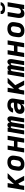

<svg xmlns="http://www.w3.org/2000/svg" viewBox="2606 -3386 788 6040"><g transform="rotate(-90 3000.0 -366.0)"><path d="M42 0 128 -520H261L228 -320L409 -520H574L340 -281L488 0H344L246 -186L197 -136L175 0Z M857 8Q825 8 793.5 2.5Q762 -3 735 -17.5Q708 -32 688.5 -55.5Q669 -79 659 -108Q649 -137 648.5 -169Q648 -201 654 -234L670 -334Q675 -361 685 -388Q695 -415 712.5 -439Q730 -463 754.5 -480.5Q779 -498 806 -509Q833 -520 861 -524Q889 -528 916 -528Q949 -528 980.5 -522.5Q1012 -517 1038.5 -502.5Q1065 -488 1085 -464.5Q1105 -441 1115 -412Q1125 -383 1125 -351Q1125 -319 1120 -286L1103 -186Q1099 -159 1089 -132Q1079 -105 1061 -81Q1043 -57 1019 -39.5Q995 -22 968 -11Q941 0 913 4Q885 8 857 8ZM859 -102Q879 -102 899.5 -108.5Q920 -115 936 -130Q952 -145 961 -164.5Q970 -184 973 -204L990 -304Q993 -325 992 -346Q991 -367 981.5 -384Q972 -401 954 -409.5Q936 -418 915 -418Q895 -418 874.5 -411.5Q854 -405 837.5 -390Q821 -375 812.5 -355.5Q804 -336 800 -316L784 -216Q780 -195 781 -174Q782 -153 791.5 -136Q801 -119 819.5 -110.5Q838 -102 859 -102Z M1223 0 1309 -520H1442L1409 -321H1585L1617 -520H1751L1665 0H1531L1566 -211H1391L1356 0Z M1791 0 1878 -520H2004L1996 -469Q2003 -482 2013 -493Q2023 -504 2035.5 -512.5Q2048 -521 2061.5 -524.5Q2075 -528 2089 -528Q2106 -528 2121.5 -521.5Q2137 -515 2147.5 -503Q2158 -491 2163.5 -475.5Q2169 -460 2171 -443Q2178 -460 2188 -475.5Q2198 -491 2212 -503Q2226 -515 2243.5 -521.5Q2261 -528 2278 -528Q2296 -528 2312.5 -521Q2329 -514 2339 -500.5Q2349 -487 2354 -470.5Q2359 -454 2360.5 -436Q2362 -418 2360.5 -400Q2359 -382 2356 -363L2296 0H2170L2233 -384Q2234 -391 2234 -398Q2234 -405 2231 -411Q2228 -417 2222.5 -420Q2217 -423 2210 -423Q2202 -423 2195 -417.5Q2188 -412 2183.5 -405Q2179 -398 2176 -390Q2173 -382 2170.5 -374Q2168 -366 2166.5 -358Q2165 -350 2164 -342L2107 0H1981L2044 -384Q2045 -391 2045 -398Q2045 -405 2042 -411Q2039 -417 2033.5 -420Q2028 -423 2021 -423Q2013 -423 2006 -417.5Q1999 -412 1994.5 -405Q1990 -398 1987 -390Q1984 -382 1981.5 -374Q1979 -366 1977.5 -358Q1976 -350 1974 -342L1918 0Z M2583 8Q2549 8 2517.5 -2.5Q2486 -13 2466.5 -37Q2447 -61 2441.5 -94Q2436 -127 2441 -161Q2445 -182 2453 -203Q2461 -224 2476 -241Q2491 -258 2510 -270.5Q2529 -283 2550 -292Q2571 -301 2592 -306.5Q2613 -312 2634.5 -315.5Q2656 -319 2677 -320Q2698 -321 2719 -321H2789L2791 -334Q2794 -352 2791 -369.5Q2788 -387 2776.5 -399Q2765 -411 2748.5 -416Q2732 -421 2714 -421Q2697 -421 2680 -417.5Q2663 -414 2647.5 -405Q2632 -396 2621 -380.5Q2610 -365 2606 -349H2479Q2483 -374 2494.5 -399Q2506 -424 2523 -445.5Q2540 -467 2563 -483.5Q2586 -500 2611 -510Q2636 -520 2662 -524Q2688 -528 2714 -528Q2744 -528 2773.5 -523.5Q2803 -519 2829 -507.5Q2855 -496 2875.5 -477Q2896 -458 2907.5 -432Q2919 -406 2920.5 -376.5Q2922 -347 2917 -317L2865 0H2735L2750 -86Q2736 -64 2717.5 -46Q2699 -28 2677 -15.5Q2655 -3 2631 2.5Q2607 8 2583 8ZM2652 -99Q2674 -99 2696 -107Q2718 -115 2734 -132Q2750 -149 2758.5 -170.5Q2767 -192 2771 -214H2719Q2709 -214 2698.5 -214Q2688 -214 2677.5 -213Q2667 -212 2657 -210.5Q2647 -209 2636.5 -207Q2626 -205 2615.5 -201.5Q2605 -198 2595.5 -193Q2586 -188 2579 -179Q2572 -170 2570 -160Q2568 -145 2575 -131.5Q2582 -118 2594.5 -111Q2607 -104 2622 -101.5Q2637 -99 2652 -99Z M3042 0 3128 -520H3261L3228 -320L3409 -520H3574L3340 -281L3488 0H3344L3246 -186L3197 -136L3175 0Z M3591 0 3678 -520H3804L3796 -469Q3803 -482 3813 -493Q3823 -504 3835.5 -512.5Q3848 -521 3861.5 -524.5Q3875 -528 3889 -528Q3906 -528 3921.5 -521.5Q3937 -515 3947.5 -503Q3958 -491 3963.5 -475.5Q3969 -460 3971 -443Q3978 -460 3988 -475.5Q3998 -491 4012 -503Q4026 -515 4043.5 -521.5Q4061 -528 4078 -528Q4096 -528 4112.5 -521Q4129 -514 4139 -500.5Q4149 -487 4154 -470.5Q4159 -454 4160.5 -436Q4162 -418 4160.5 -400Q4159 -382 4156 -363L4096 0H3970L4033 -384Q4034 -391 4034 -398Q4034 -405 4031 -411Q4028 -417 4022.5 -420Q4017 -423 4010 -423Q4002 -423 3995 -417.5Q3988 -412 3983.5 -405Q3979 -398 3976 -390Q3973 -382 3970.5 -374Q3968 -366 3966.5 -358Q3965 -350 3964 -342L3907 0H3781L3844 -384Q3845 -391 3845 -398Q3845 -405 3842 -411Q3839 -417 3833.5 -420Q3828 -423 3821 -423Q3813 -423 3806 -417.5Q3799 -412 3794.5 -405Q3790 -398 3787 -390Q3784 -382 3781.5 -374Q3779 -366 3777.5 -358Q3776 -350 3774 -342L3718 0Z M4223 0 4309 -520H4442L4409 -321H4585L4617 -520H4751L4665 0H4531L4566 -211H4391L4356 0Z M5057 8Q5025 8 4993.5 2.5Q4962 -3 4935 -17.5Q4908 -32 4888.5 -55.5Q4869 -79 4859 -108Q4849 -137 4848.5 -169Q4848 -201 4854 -234L4870 -334Q4875 -361 4885 -388Q4895 -415 4912.5 -439Q4930 -463 4954.5 -480.5Q4979 -498 5006 -509Q5033 -520 5061 -524Q5089 -528 5116 -528Q5149 -528 5180.5 -522.5Q5212 -517 5238.5 -502.5Q5265 -488 5285 -464.5Q5305 -441 5315 -412Q5325 -383 5325 -351Q5325 -319 5320 -286L5303 -186Q5299 -159 5289 -132Q5279 -105 5261 -81Q5243 -57 5219 -39.5Q5195 -22 5168 -11Q5141 0 5113 4Q5085 8 5057 8ZM5059 -102Q5079 -102 5099.5 -108.5Q5120 -115 5136 -130Q5152 -145 5161 -164.5Q5170 -184 5173 -204L5190 -304Q5193 -325 5192 -346Q5191 -367 5181.5 -384Q5172 -401 5154 -409.5Q5136 -418 5115 -418Q5095 -418 5074.5 -411.5Q5054 -405 5037.5 -390Q5021 -375 5012.5 -355.5Q5004 -336 5000 -316L4984 -216Q4980 -195 4981 -174Q4982 -153 4991.5 -136Q5001 -119 5019.5 -110.5Q5038 -102 5059 -102Z M5588 8Q5560 8 5535 -1Q5510 -10 5493 -29Q5476 -48 5467.5 -73Q5459 -98 5456 -124.5Q5453 -151 5455 -178.5Q5457 -206 5462 -234L5509 -520H5642L5592 -216Q5590 -203 5589 -189.5Q5588 -176 5590 -163Q5592 -150 5597 -138Q5602 -126 5611 -117.5Q5620 -109 5633 -105.5Q5646 -102 5659 -102Q5677 -102 5695 -107.5Q5713 -113 5728 -125Q5743 -137 5751.5 -154Q5760 -171 5763 -189L5817 -520H5951L5865 0H5731L5744 -73Q5730 -54 5712.5 -38Q5695 -22 5674.5 -11.5Q5654 -1 5631.5 3.5Q5609 8 5588 8ZM5743 -600Q5721 -600 5699.5 -602.5Q5678 -605 5658 -611.5Q5638 -618 5621 -629.5Q5604 -641 5592.5 -658Q5581 -675 5578.5 -696.5Q5576 -718 5580 -740H5677Q5674 -725 5680.5 -712Q5687 -699 5699.5 -692Q5712 -685 5726.5 -682.5Q5741 -680 5756 -680Q5771 -680 5786.5 -682.5Q5802 -685 5817 -692Q5832 -699 5842.5 -712Q5853 -725 5856 -740H5953Q5949 -718 5939 -696.5Q5929 -675 5912.5 -658Q5896 -641 5875 -629.5Q5854 -618 5832 -611.5Q5810 -605 5787.5 -602.5Q5765 -600 5743 -600Z"/></g></svg>

Font: Iosevka SS04 XBd Ex
Style: Italic
Weight: 800
Width: 7
Italic angle: -9°
Monospace: yes
Designer: Belleve Invis
Foundry: Belleve Invis
Version: Version 19.0.0; ttfautohint (v1.8.4)